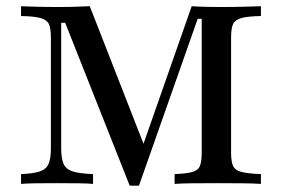

<svg xmlns="http://www.w3.org/2000/svg" viewBox="-20 -591 906 617"><path d="M396.8 5.6 189.5 -517.7H176.6V-115.3Q176.6 -83.1 183.9 -65.3Q191.1 -47.6 213.3 -40.3Q235.5 -33.1 279 -31.5V0Q262.9 -1.6 231.9 -2Q200.8 -2.4 162.1 -2.4Q124.2 -2.4 94.4 -2Q64.5 -1.6 47.6 0V-31.5Q87.9 -33.1 108.5 -40.3Q129 -47.6 136.3 -64.9Q143.5 -82.3 143.5 -113.7V-470.2Q143.5 -500 137.1 -513.7Q130.6 -527.4 110.1 -533.1Q89.5 -538.7 47.6 -539.5V-571Q65.3 -570.2 96 -569.4Q126.6 -568.5 165.3 -568.5Q197.6 -568.5 224.2 -569.4Q250.8 -570.2 268.5 -571L453.2 -98.4L428.2 -91.9L596 -571Q621.8 -569.4 644 -569Q666.1 -568.5 689.5 -568.5Q729.8 -568.5 764.5 -569.4Q799.2 -570.2 818.5 -571V-539.5Q776.6 -538.7 756 -533.1Q735.5 -527.4 729 -513.7Q722.6 -500 722.6 -470.2V-100.8Q722.6 -71.8 729 -57.7Q735.5 -43.5 756.5 -38.3Q777.4 -33.1 818.5 -31.5V0Q796 -1.6 759.3 -2Q722.6 -2.4 677.4 -2.4Q631.5 -2.4 596.4 -2Q561.3 -1.6 541.1 0V-31.5Q579 -33.1 598 -38.3Q616.9 -43.5 622.6 -58.1Q628.2 -72.6 628.2 -100.8V-530.6H615.3L426.6 5.6Z"/></svg>

Font: Playfair 12pt Medium
Style: Regular
Weight: 500
Designer: Claus Eggers Sørensen
Foundry: Claus Eggers Sørensen
Version: Version 2.000;gftools[0.9.28]